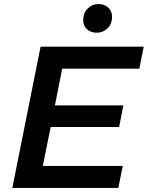

<svg xmlns="http://www.w3.org/2000/svg" viewBox="-20 -931 732 951"><path d="M192 -109H588L566 0H41L181 -700H692L670 -591H288L252 -409H591L570 -302H231ZM459 -769Q429 -769 410.5 -786.5Q392 -804 392 -831Q392 -867 414.5 -889Q437 -911 469 -911Q498 -911 516.5 -893Q535 -875 535 -848Q535 -812 512.5 -790.5Q490 -769 459 -769Z"/></svg>

Font: Montserrat SemiBold
Style: Italic
Weight: 600
Italic angle: -11.3°
Designer: Julieta Ulanovsky
Foundry: Julieta Ulanovsky
Version: Version 9.000; ttfautohint (v1.8.4.7-5d5b)